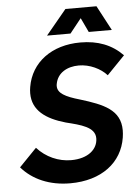

<svg xmlns="http://www.w3.org/2000/svg" viewBox="-59 -932 714 986"><g transform="rotate(-5 297.5 -439.0)"><path d="M210 -758H331L390 -832L425 -758H544L476 -886H316ZM263 8C425 8 532 -75 552 -203C554 -216 555 -229 555 -240C555 -346 468 -380 351 -416C274 -438 237 -459 237 -495C237 -498 237 -502 238 -506C248 -563 299 -591 359 -591C415 -591 471 -564 503 -528L595 -623C538 -681 467 -708 377 -708C229 -708 122 -628 101 -503C99 -492 98 -481 98 -470C98 -382 165 -334 267 -305C343 -286 416 -269 416 -211C416 -155 366 -110 278 -110C213 -110 149 -138 103 -189L13 -96C70 -30 157 8 263 8Z"/></g></svg>

Font: Arthouse Owned
Style: Bold Italic
Weight: 700
Italic angle: -10°
Designer: Jeremy Tribby
Foundry: Tribby Type
Version: Version 1.000;PS 001.000;hotconv 1.0.88;makeotf.lib2.5.64775